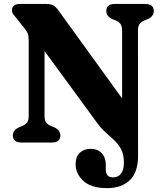

<svg xmlns="http://www.w3.org/2000/svg" viewBox="-20 -720 810 970"><path d="M466 -105.5 205 -462V-135Q205 -111.5 213.2 -100.8Q221.5 -90 240 -82.5L255 -76.5Q285 -61.5 285 -36Q285 0 242 0H88.5Q45 0 45 -36Q45 -62 75.5 -76.5L90.5 -82.5Q108 -89.5 116.5 -100.8Q125 -112 125 -135.5V-516Q125 -540 119.8 -552.2Q114.5 -564.5 102.5 -578L64 -627Q53.5 -639 47 -647.8Q40.5 -656.5 40.5 -669Q40.5 -683 50.8 -691.5Q61 -700 78 -700H211.5Q230 -700 242.8 -696Q255.5 -692 271.5 -672.5L597 -222.5V-564.5Q597 -588 588.5 -599.2Q580 -610.5 562.5 -617.5L547 -623.5Q517 -638.5 517 -664Q517 -700 560 -700H713.5Q757 -700 757 -664Q757 -638 727 -623.5L711.5 -617.5Q693.5 -610 685.2 -599.2Q677 -588.5 677 -564.5L677.5 67Q677.5 150.5 635.5 190.5Q593.5 230.5 521 230.5Q440.5 230.5 401.2 194Q362 157.5 362 110Q362 72 383 52Q404 32 438.5 32Q473.5 32 494 54.2Q514.5 76.5 514.5 112.5V137Q514.5 176.5 552 176Q576 176 591 157.8Q606 139.5 606 102.5Q606 62 592.5 35.5Q579 9 557.5 -11.2Q536 -31.5 511.8 -53Q487.5 -74.5 466 -105.5Z"/></svg>

Font: Fraunces 9pt S050
Style: Bold
Weight: 700
Version: Version 1.000; ttfautohint (v1.8.3)